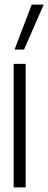

<svg xmlns="http://www.w3.org/2000/svg" viewBox="-20 -810 209 830"><path d="M39 0V-534H91V0ZM43 -596 117 -790H169L84 -596Z"/></svg>

Font: Georama ExtraCondensed Light
Style: Regular
Weight: 300
Width: 2
Designer: Jean-Baptiste Levee
Foundry: Production Type
Version: Version 1.000